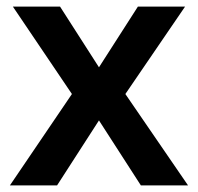

<svg xmlns="http://www.w3.org/2000/svg" viewBox="-20 -562 600 582"><path d="M198 -277 10 0H153L280 -197L407 0H550L360 -277L541 -542H398L280 -358L162 -542H19Z"/></svg>

Font: Noto Sans Ol Chiki SemiBold
Style: Regular
Weight: 600
Designer: Monotype Design Team, Lewis McGuffie
Foundry: Monotype Imaging Inc.
Version: Version 2.003